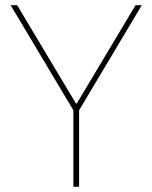

<svg xmlns="http://www.w3.org/2000/svg" viewBox="-20 -718 586 738"><path d="M262 0V-294L21 -698H46L272 -320H275L501 -698H525L284 -294V0Z"/></svg>

Font: IBM Plex Sans Thai Thin
Style: Regular
Weight: 100
Designer: Mike Abbink, Paul van der Laan, Pieter van Rosmalen, Ben Mitchell, Mark Frömberg
Foundry: Bold Monday
Version: Version 1.1